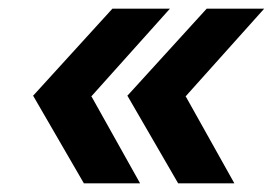

<svg xmlns="http://www.w3.org/2000/svg" viewBox="-20 -520 643 444"><path d="M274 -298 458 -500H591L410 -298ZM392 -96 275 -298H409L522 -96ZM56 -298 240 -500H373L192 -298ZM174 -96 57 -298H191L304 -96Z"/></svg>

Font: Figtree SemiBold
Style: Italic
Weight: 600
Italic angle: -9.5°
Foundry: Erik Kennedy
Version: Version 2.001;gftools[0.9.30]